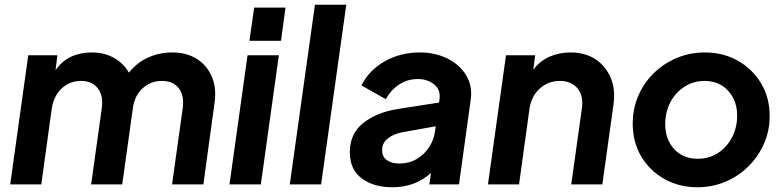

<svg xmlns="http://www.w3.org/2000/svg" viewBox="-20 -777 3302 809"><path d="M23 0 99 -544H222L214 -481Q241 -520 279.5 -538Q318 -556 366 -556Q420 -556 460.5 -533Q501 -510 523 -471Q559 -515 606 -535.5Q653 -556 707 -556Q766 -556 809 -529Q852 -502 872.5 -454Q893 -406 884 -344L837 0H705L750 -322Q757 -374 733.5 -405Q710 -436 662 -436Q615 -436 581 -405Q547 -374 540 -322L495 0H364L409 -322Q416 -374 392 -405Q368 -436 321 -436Q273 -436 239.5 -404Q206 -372 198 -319L154 0Z M1031 -605 1051 -745H1183L1164 -605ZM947 0 1023 -544H1155L1079 0Z M1201 0 1307 -757H1439L1333 0Z M1633 12Q1554 12 1504 -25.5Q1454 -63 1454 -136Q1454 -214 1511 -259Q1568 -304 1658 -318L1830 -345L1832 -360Q1837 -400 1808.5 -422Q1780 -444 1741 -444Q1696 -444 1660.5 -420Q1625 -396 1606 -359L1503 -417Q1534 -480 1600 -518Q1666 -556 1749 -556Q1814 -556 1866 -530Q1918 -504 1945 -458.5Q1972 -413 1963 -354L1914 0H1789L1796 -48Q1729 12 1633 12ZM1590 -144Q1590 -116 1610.5 -102Q1631 -88 1663 -88Q1703 -88 1735 -106.5Q1767 -125 1787.5 -156Q1808 -187 1813 -224L1816 -245L1677 -220Q1639 -213 1614.5 -194Q1590 -175 1590 -144Z M2036 0 2112 -544H2235L2227 -483Q2254 -520 2295 -538Q2336 -556 2384 -556Q2446 -556 2489.5 -527Q2533 -498 2553.5 -448.5Q2574 -399 2565 -337L2518 0H2387L2432 -322Q2439 -374 2413 -405Q2387 -436 2339 -436Q2290 -436 2254.5 -404Q2219 -372 2211 -319L2167 0Z M2919 12Q2842 12 2780 -22.5Q2718 -57 2682 -117.5Q2646 -178 2646 -256Q2646 -319 2669.5 -373.5Q2693 -428 2735 -469Q2777 -510 2832 -533Q2887 -556 2950 -556Q3027 -556 3088.5 -521.5Q3150 -487 3186.5 -426.5Q3223 -366 3223 -288Q3223 -226 3199 -171.5Q3175 -117 3133 -75.5Q3091 -34 3036 -11Q2981 12 2919 12ZM2920 -108Q2968 -108 3005.5 -132.5Q3043 -157 3064.5 -198.5Q3086 -240 3086 -290Q3086 -353 3048 -394.5Q3010 -436 2949 -436Q2901 -436 2863 -411Q2825 -386 2804 -345Q2783 -304 2783 -254Q2783 -190 2820.5 -149Q2858 -108 2920 -108Z"/></svg>

Font: Plus Jakarta Sans
Style: Bold Italic
Weight: 700
Italic angle: -8°
Designer: Gumpita Rahayu
Foundry: Tokotype
Version: Version 2.071; ttfautohint (v1.8.4.7-5d5b);gftools[0.9.29]